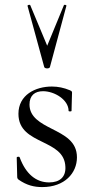

<svg xmlns="http://www.w3.org/2000/svg" viewBox="-20 -750 378 781"><path d="M100 -325C100 -362 122 -379 155 -379C202 -379 259 -344 259 -299C259 -296 271 -296 271 -299C271 -327 273 -351 273 -372C273 -377 273 -379 264 -383C240 -393 216 -398 191 -398C124 -398 55 -364 55 -287C55 -220 105 -196 154 -172C198 -150 244 -129 246 -71C248 -30 223 -8 180 -8C127 -8 85 -42 60 -110C59 -114 48 -113 48 -109L50 -31C50 -25 52 -22 56 -19C89 4 119 11 152 11C243 11 293 -46 293 -110C293 -175 242 -200 191 -226C146 -249 100 -273 100 -325ZM92 -726 160 -477C163 -470 181 -470 183 -477L250 -726C252 -730 241 -732 240 -729L172 -564L103 -729C102 -732 91 -730 92 -726Z"/></svg>

Font: Cormorant Garamond
Style: Regular
Weight: 400
Designer: Christian Thalmann (Catharsis Fonts)
Foundry: Catharsis Fonts
Version: Version 4.002;Glyphs 3.4 (3410)